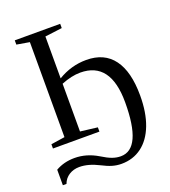

<svg xmlns="http://www.w3.org/2000/svg" viewBox="-155 -767 970 1096"><g transform="rotate(-20 330.5 -219.5)"><path d="M627 -114.3Q627 -10.7 598.6 63.5Q570.3 137.7 517.8 177Q465.3 216.3 394.5 216.3Q366.2 216.3 339.4 208.5Q312.5 200.7 278.8 183.1Q214.8 150.4 160.2 150.4Q125 150.4 97.7 167.7Q70.3 185.1 59.1 216.3H37.1V122.1Q87.4 92.8 151.9 92.8Q224.6 92.8 292 133.3Q328.1 155.8 353.8 165Q379.4 174.3 405.3 174.3Q533.2 174.3 533.2 -107.4Q533.2 -354 349.6 -354Q296.9 -354 233.9 -328.6V-38.6L337.9 -25.9V0H55.7V-25.9L139.6 -38.6V-615.7L62 -628.9V-654.8H337.9V-628.9L233.9 -615.7V-361.3Q314.9 -410.2 406.2 -410.2Q515.6 -410.2 571.3 -334.7Q627 -259.3 627 -114.3Z"/></g></svg>

Font: Tinos
Style: Regular
Weight: 400
Designer: Steve Matteson
Foundry: Monotype Imaging Inc.
Version: Version 1.23